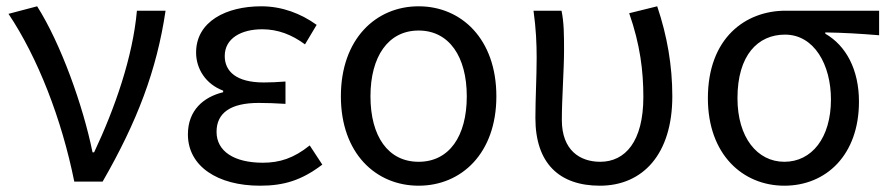

<svg xmlns="http://www.w3.org/2000/svg" viewBox="-20 -577 2826 610"><path d="M216 0H306C416 -191 478 -354 506 -543H415C402 -396 345 -233 279 -93H274C244 -241 173 -439 98 -557L7 -533C100 -394 176 -199 216 0Z M806 13C882 13 938 -4 1004 -54L964 -115C913 -74 868 -60 815 -60C723 -60 668 -97 668 -158C668 -218 712 -250 802 -250C829 -250 855 -249 887 -247V-318C860 -316 840 -315 818 -315C731 -315 694 -350 694 -399C694 -455 746 -484 813 -484C863 -484 907 -467 949 -436L986 -498C936 -534 876 -557 810 -557C699 -557 603 -509 603 -410C603 -359 633 -310 689 -289V-284C627 -269 577 -227 577 -150C577 -49 671 13 806 13Z M1310 13C1446 13 1557 -90 1557 -271C1557 -453 1446 -557 1310 -557C1174 -557 1063 -453 1063 -271C1063 -90 1174 13 1310 13ZM1310 -63C1213 -63 1157 -144 1157 -271C1157 -397 1213 -480 1310 -480C1407 -480 1463 -397 1463 -271C1463 -144 1407 -63 1310 -63Z M1886 13C2022 13 2116 -87 2116 -271C2116 -368 2100 -462 2068 -557L1979 -535C2014 -435 2024 -351 2024 -269C2024 -127 1966 -63 1887 -63C1823 -63 1765 -99 1765 -196C1765 -263 1772 -356 1772 -416C1772 -464 1772 -505 1764 -543H1675C1683 -486 1685 -438 1685 -394C1685 -330 1681 -266 1681 -202C1681 -58 1757 13 1886 13Z M2472 13C2605 13 2709 -85 2709 -254C2709 -356 2668 -432 2602 -470V-474C2662 -473 2712 -470 2773 -465V-543H2476C2348 -543 2229 -456 2229 -265C2229 -86 2340 13 2472 13ZM2472 -63C2386 -63 2323 -140 2323 -265C2323 -402 2388 -467 2474 -467C2567 -467 2620 -371 2620 -261C2620 -139 2559 -63 2472 -63Z"/></svg>

Font: Noto Sans CJK HK
Style: Regular
Weight: 400
Designer: Ryoko NISHIZUKA 西塚涼子 (kana, bopomofo & ideographs); Paul D. Hunt (Latin, Greek & Cyrillic); Sandoll Communications 산돌커뮤니
Foundry: Adobe
Version: Version 2.004;hotconv 1.0.118;makeotfexe 2.5.65603